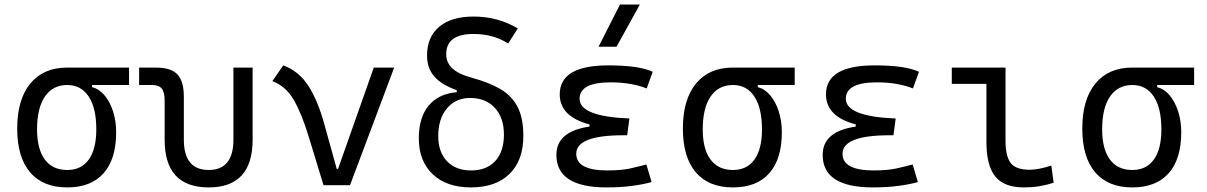

<svg xmlns="http://www.w3.org/2000/svg" viewBox="-20 -815 5313 845"><path d="M275.9 9.8Q168.9 9.8 112.3 -56.9Q55.7 -123.5 55.7 -249Q55.7 -377.4 113.5 -447.5Q171.4 -517.6 275.9 -517.6H547.9V-440.9H385.3V-431.2Q415.5 -424.3 439.5 -396.2Q463.4 -368.2 477.3 -325.7Q491.2 -283.2 491.2 -232.9Q491.2 -115.2 436 -52.7Q380.9 9.8 275.9 9.8ZM275.9 -66.9Q337.9 -66.9 370.8 -113Q403.8 -159.2 403.8 -245.6Q403.8 -339.4 370.4 -390.1Q336.9 -440.9 275.9 -440.9Q212.4 -440.9 177.7 -390.1Q143.1 -339.4 143.1 -245.6Q143.1 -159.2 177.2 -113Q211.4 -66.9 275.9 -66.9Z M898.4 9.8Q704.6 9.8 704.6 -200.2V-372.6Q704.6 -409.2 691.9 -425Q679.2 -440.9 649.9 -440.9H592.3V-517.6H665.5Q732.4 -517.6 760.7 -487.8Q789.1 -458 789.1 -389.2V-200.2Q789.1 -66.9 898.4 -66.9Q1007.3 -66.9 1007.3 -200.2V-517.6H1091.8V-200.2Q1091.8 9.8 898.4 9.8Z M1403.8 0 1339.4 -210.9Q1309.6 -310.1 1274.4 -372.6Q1239.3 -435.1 1178.7 -458L1226.6 -527.3Q1295.4 -502 1336.9 -437.5Q1378.4 -373 1406.7 -271L1461.9 -71.8H1467.8L1625 -517.6H1714.8L1520.5 0Z M2052.2 9.8Q1945.8 9.8 1884.5 -48.1Q1823.2 -106 1823.2 -206.5Q1823.2 -298.3 1866.9 -350.6Q1910.6 -402.8 1990.2 -409.2V-418Q1922.9 -441.9 1891.1 -478.8Q1859.4 -515.6 1859.4 -570.3Q1859.4 -652.3 1913.1 -697.3Q1966.8 -742.2 2064 -742.2Q2170.9 -742.2 2258.8 -689.9L2216.3 -623.5Q2151.4 -665.5 2064 -665.5Q1943.8 -665.5 1943.8 -576.7Q1943.8 -539.6 1970.7 -514.2Q1997.6 -488.8 2058.6 -472.2Q2130.4 -452.6 2180.4 -424.1Q2230.5 -395.5 2256.8 -346.7Q2283.2 -297.9 2283.2 -216.3Q2283.2 -108.9 2222.4 -49.6Q2161.6 9.8 2052.2 9.8ZM2053.2 -64.9Q2121.6 -64.9 2159.7 -106.4Q2197.8 -147.9 2197.8 -222.7Q2197.8 -296.9 2157.7 -340.3Q2117.7 -383.8 2048.8 -383.8Q1985.4 -383.8 1947 -337.9Q1908.7 -292 1908.7 -216.3Q1908.7 -146 1947.3 -105.5Q1985.8 -64.9 2053.2 -64.9Z M2649.4 9.8Q2428.7 9.8 2428.7 -133.3Q2428.7 -236.8 2574.2 -257.8V-267.6Q2443.4 -301.8 2443.4 -399.9Q2443.4 -527.3 2657.2 -527.3Q2793 -527.3 2852.5 -499L2826.2 -425.8Q2757.8 -452.6 2668 -452.6Q2530.8 -452.6 2530.8 -380.4Q2530.8 -302.2 2750 -293.5L2740.2 -219.7H2723.6Q2516.1 -219.7 2516.1 -138.2Q2516.1 -64.9 2653.3 -64.9Q2713.9 -64.9 2753.7 -73.7Q2793.5 -82.5 2824.7 -91.3L2847.7 -13.7Q2809.1 -2.9 2759.3 3.4Q2709.5 9.8 2649.4 9.8ZM2614.3 -609.4 2708.5 -794.9H2795.9L2693.4 -609.4Z M3205.6 9.8Q3098.6 9.8 3042 -56.9Q2985.4 -123.5 2985.4 -249Q2985.4 -377.4 3043.2 -447.5Q3101.1 -517.6 3205.6 -517.6H3477.5V-440.9H3314.9V-431.2Q3345.2 -424.3 3369.1 -396.2Q3393.1 -368.2 3407 -325.7Q3420.9 -283.2 3420.9 -232.9Q3420.9 -115.2 3365.7 -52.7Q3310.5 9.8 3205.6 9.8ZM3205.6 -66.9Q3267.6 -66.9 3300.5 -113Q3333.5 -159.2 3333.5 -245.6Q3333.5 -339.4 3300 -390.1Q3266.6 -440.9 3205.6 -440.9Q3142.1 -440.9 3107.4 -390.1Q3072.8 -339.4 3072.8 -245.6Q3072.8 -159.2 3106.9 -113Q3141.1 -66.9 3205.6 -66.9Z M3821.3 9.8Q3600.6 9.8 3600.6 -133.3Q3600.6 -236.8 3746.1 -257.8V-267.6Q3615.2 -301.8 3615.2 -399.9Q3615.2 -527.3 3829.1 -527.3Q3964.8 -527.3 4024.4 -499L3998 -425.8Q3929.7 -452.6 3839.8 -452.6Q3702.6 -452.6 3702.6 -380.4Q3702.6 -302.2 3921.9 -293.5L3912.1 -219.7H3895.5Q3688 -219.7 3688 -138.2Q3688 -64.9 3825.2 -64.9Q3885.7 -64.9 3925.5 -73.7Q3965.3 -82.5 3996.6 -91.3L4019.5 -13.7Q3981 -2.9 3931.2 3.4Q3881.3 9.8 3821.3 9.8Z M4485.8 9.8Q4399.4 9.8 4360.4 -38.1Q4321.3 -85.9 4321.3 -190.4V-445.8H4168.9V-517.6H4405.3V-195.3Q4405.3 -128.9 4427.5 -98.4Q4449.7 -67.9 4512.2 -67.9Q4549.8 -67.9 4606.9 -86.4L4617.2 -10.7Q4583.5 0 4552.5 4.9Q4521.5 9.8 4485.8 9.8Z M4963.4 9.8Q4856.4 9.8 4799.8 -56.9Q4743.2 -123.5 4743.2 -249Q4743.2 -377.4 4801 -447.5Q4858.9 -517.6 4963.4 -517.6H5235.4V-440.9H5072.8V-431.2Q5103 -424.3 5127 -396.2Q5150.9 -368.2 5164.8 -325.7Q5178.7 -283.2 5178.7 -232.9Q5178.7 -115.2 5123.5 -52.7Q5068.4 9.8 4963.4 9.8ZM4963.4 -66.9Q5025.4 -66.9 5058.3 -113Q5091.3 -159.2 5091.3 -245.6Q5091.3 -339.4 5057.9 -390.1Q5024.4 -440.9 4963.4 -440.9Q4899.9 -440.9 4865.2 -390.1Q4830.6 -339.4 4830.6 -245.6Q4830.6 -159.2 4864.7 -113Q4898.9 -66.9 4963.4 -66.9Z"/></svg>

Font: CaskaydiaMono NF SemiLight
Style: Regular
Weight: 350
Designer: Aaron Bell
Foundry: Saja Typeworks
Version: Version 2111.001; ttfautohint (v1.8.4);Nerd Fonts 3.1.1